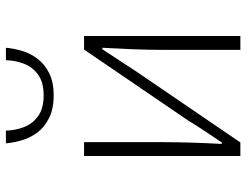

<svg xmlns="http://www.w3.org/2000/svg" viewBox="-112 -723 835 651"><g transform="rotate(-90 305.5 -397.5)"><path d="M102 0V-530H149V-263Q149 -220 147.5 -168Q146 -116 143 -63H148Q165 -88 186.5 -120.5Q208 -153 223 -178L463 -530H509V0H462V-267Q462 -311 464 -363Q466 -415 469 -468H464Q448 -443 426 -410Q404 -377 388 -352L148 0ZM308 -633Q262 -633 231 -648.5Q200 -664 182 -688Q164 -712 155.5 -740.5Q147 -769 145 -795H188Q189 -763 200 -734Q211 -705 237 -686Q263 -667 308 -667Q352 -667 378 -686Q404 -705 415 -734Q426 -763 427 -795H469Q467 -769 458.5 -740.5Q450 -712 432 -688Q414 -664 383.5 -648.5Q353 -633 308 -633Z"/></g></svg>

Font: Noto Sans SC ExtraLight
Style: Regular
Weight: 250
Designer: Ryoko NISHIZUKA 西塚涼子 (kana, bopomofo & ideographs); Paul D. Hunt (Latin, Greek & Cyrillic); Sandoll Communications 산돌커뮤니
Foundry: Adobe
Version: Version 2.004-H2;hotconv 1.0.118;makeotfexe 2.5.65603